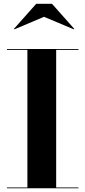

<svg xmlns="http://www.w3.org/2000/svg" viewBox="-20 -1014 460 1034"><path d="M217 -923.5 57.5 -856 55 -858.5 175 -993.5H260L380 -858.5L377.5 -856ZM17.5 -4.5H127.5V-745.5H17.5V-750H402.5V-745.5H282.5V-4.5H402.5V0H17.5Z"/></svg>

Font: Bodoni* 36pt
Style: Bold
Weight: 700
Version: Version 2.3